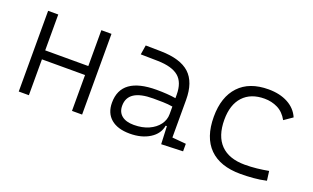

<svg xmlns="http://www.w3.org/2000/svg" viewBox="-64 -837 1887 1157"><g transform="rotate(20 879.0 -258.5)"><path d="M431.2 0V-230H154.8V0H89.8V-517.6H154.8V-287.6H431.2V-517.6H496.1V0Z M1004.9 4.9 1000 -109.4H992.2Q983.4 -55.2 931.6 -22.7Q879.9 9.8 804.2 9.8Q726.1 9.8 683.3 -26.6Q640.6 -63 640.6 -129.4Q640.6 -293.9 867.7 -293.9Q902.3 -293.9 933.8 -291.7Q965.3 -289.6 990.7 -285.2V-307.1Q990.7 -386.2 948.2 -422.1Q905.8 -458 814 -460L704.1 -461.9L713.9 -522.5L810.5 -521Q937.5 -519 996.1 -465.1Q1054.7 -411.1 1054.7 -297.4V-56.2L1143.6 -48.3V0ZM990.7 -231.4Q961.9 -236.3 929 -237.1Q896 -237.8 865.7 -237.8Q704.6 -237.8 704.6 -133.3Q704.6 -92.3 731.9 -70.1Q759.3 -47.9 809.6 -47.9Q863.8 -47.9 904.5 -66.2Q945.3 -84.5 968 -115.2Q990.7 -146 990.7 -182.6Z M1514.6 9.8Q1383.8 9.8 1314.9 -58.8Q1246.1 -127.4 1246.1 -259.8Q1246.1 -386.7 1312.3 -457Q1378.4 -527.3 1501 -527.3Q1573.7 -527.3 1625.7 -499.3Q1677.7 -471.2 1699.7 -419.9L1646 -382.8Q1621.1 -427.7 1582.3 -447Q1543.5 -466.3 1497.1 -466.3Q1409.7 -466.3 1360.8 -413.8Q1312 -361.3 1312 -264.6Q1312 -159.7 1365.2 -105.5Q1418.5 -51.3 1520 -51.3Q1558.6 -51.3 1596.7 -55.4Q1634.8 -59.6 1671.4 -66.4L1679.2 -6.3Q1639.2 2.9 1597.2 6.3Q1555.2 9.8 1514.6 9.8Z"/></g></svg>

Font: Cascadia Code NF Light
Style: Regular
Weight: 300
Monospace: yes
Designer: Aaron Bell
Foundry: Saja Typeworks
Version: Version 2404.023; ttfautohint (v1.8.4)